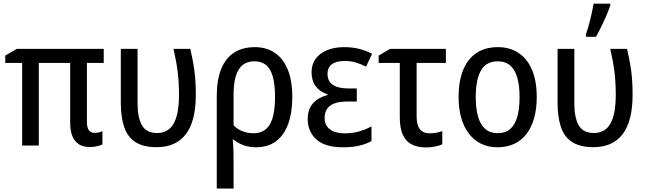

<svg xmlns="http://www.w3.org/2000/svg" viewBox="-20 -811 3594 1070"><path d="M507.3 -70.3Q519 -70.3 530.5 -73Q542 -75.7 550.8 -80.1V-6.3Q540 -0.5 521.2 3.9Q502.4 8.3 480 8.3Q426.3 8.3 398.7 -25.6Q371.1 -59.6 371.1 -128.9V-460.4H196.3V0H103.5V-460.4H9.3V-501.5L73.7 -538.6H558.1V-460.4H464.4V-132.8Q464.4 -99.1 475.6 -84.7Q486.8 -70.3 507.3 -70.3Z M852.1 9.3Q777.3 8.8 733.9 -19.8Q690.4 -48.3 671.9 -103.3Q653.3 -158.2 653.3 -237.8V-538.6H746.6V-234.4Q746.6 -155.8 771 -112.8Q795.4 -69.8 855.5 -69.8Q917.5 -69.8 947.5 -121.8Q977.5 -173.8 977.5 -284.2Q977.5 -352.1 970 -412.1Q962.4 -472.2 946.8 -538.6H1040.5Q1051.3 -491.7 1058.1 -452.1Q1064.9 -412.6 1068.1 -372.8Q1071.3 -333 1071.3 -283.7Q1071.3 -135.3 1015.6 -63Q960 9.3 852.1 9.3Z M1608.9 -270Q1608.9 -182.1 1585.7 -119.4Q1562.5 -56.6 1517.6 -23.4Q1472.7 9.8 1406.7 9.8Q1369.1 9.8 1337.2 -1.7Q1305.2 -13.2 1281.7 -33.2H1276.9Q1279.8 -5.9 1280.8 28.3Q1281.7 62.5 1281.7 97.2V239.7H1188V-275.9Q1188 -363.8 1211.9 -424.6Q1235.8 -485.4 1283.2 -516.8Q1330.6 -548.3 1400.4 -548.3Q1464.4 -548.3 1511.2 -516.8Q1558.1 -485.4 1583.5 -423.6Q1608.9 -361.8 1608.9 -270ZM1397.5 -469.2Q1338.4 -469.2 1310.1 -423.1Q1281.7 -377 1281.7 -282.7V-112.3Q1303.2 -90.8 1331.8 -79.6Q1360.4 -68.4 1392.1 -68.4Q1455.1 -68.4 1483.9 -118.2Q1512.7 -168 1512.7 -270Q1512.7 -372.1 1485.6 -420.7Q1458.5 -469.2 1397.5 -469.2Z M1968.3 -317.9V-245.1H1914.1Q1871.1 -245.1 1843.5 -234.6Q1815.9 -224.1 1802.5 -203.9Q1789.1 -183.6 1789.1 -153.3Q1789.1 -124.5 1803 -105.7Q1816.9 -86.9 1842.3 -77.4Q1867.7 -67.9 1901.9 -67.9Q1944.8 -67.9 1982.9 -79.1Q2021 -90.3 2050.3 -106.9V-24.9Q2020.5 -8.3 1982.4 0.7Q1944.3 9.8 1892.1 9.8Q1790.5 9.8 1742.7 -34.4Q1694.8 -78.6 1694.8 -147.5Q1694.8 -203.6 1725.3 -236.3Q1755.9 -269 1805.2 -281.2V-285.6Q1762.2 -299.3 1739.3 -330.6Q1716.3 -361.8 1716.3 -408.2Q1716.3 -452.6 1739.5 -483.9Q1762.7 -515.1 1803.7 -531.7Q1844.7 -548.3 1897.9 -548.3Q1942.4 -548.3 1980.2 -539.1Q2018.1 -529.8 2053.7 -511.2L2020 -439.5Q1992.7 -453.6 1963.9 -462.4Q1935.1 -471.2 1901.4 -471.2Q1853.5 -471.2 1829.3 -452.6Q1805.2 -434.1 1805.2 -399.4Q1805.2 -357.4 1835.9 -337.6Q1866.7 -317.9 1923.8 -317.9Z M2464.8 -538.6V-460.4H2301.8V-163.1Q2301.8 -113.3 2320.3 -90.6Q2338.9 -67.9 2373.5 -67.9Q2391.6 -67.9 2410.4 -71.3Q2429.2 -74.7 2444.8 -80.1V-6.8Q2430.7 0.5 2405 5.6Q2379.4 10.7 2353.5 10.7Q2308.6 10.7 2275.9 -5.4Q2243.2 -21.5 2225.6 -58.3Q2208 -95.2 2208 -157.2V-460.4H2090.3V-501.5L2153.8 -538.6Z M2971.2 -270Q2971.2 -206.1 2957 -154.3Q2942.9 -102.5 2915.3 -65.9Q2887.7 -29.3 2846.7 -9.8Q2805.7 9.8 2752 9.8Q2701.7 9.8 2661.6 -9.8Q2621.6 -29.3 2593.5 -65.7Q2565.4 -102.1 2550.5 -153.8Q2535.6 -205.6 2535.6 -270Q2535.6 -357.9 2560.8 -420.2Q2585.9 -482.4 2634.8 -515.4Q2683.6 -548.3 2754.4 -548.3Q2820.8 -548.3 2869.6 -516.1Q2918.5 -483.9 2944.8 -421.9Q2971.2 -359.9 2971.2 -270ZM2631.3 -270Q2631.3 -205.6 2644.3 -160.6Q2657.2 -115.7 2684.3 -92.3Q2711.4 -68.8 2753.9 -68.8Q2796.4 -68.8 2823.2 -92Q2850.1 -115.2 2862.8 -160.2Q2875.5 -205.1 2875.5 -270Q2875.5 -334 2862.8 -378.4Q2850.1 -422.9 2823.2 -446Q2796.4 -469.2 2753.4 -469.2Q2689.5 -469.2 2660.4 -418.2Q2631.3 -367.2 2631.3 -270Z M3286.1 9.3Q3211.4 8.8 3168 -19.8Q3124.5 -48.3 3106 -103.3Q3087.4 -158.2 3087.4 -237.8V-538.6H3180.7V-234.4Q3180.7 -155.8 3205.1 -112.8Q3229.5 -69.8 3289.6 -69.8Q3351.6 -69.8 3381.6 -121.8Q3411.6 -173.8 3411.6 -284.2Q3411.6 -352.1 3404.1 -412.1Q3396.5 -472.2 3380.9 -538.6H3474.6Q3485.4 -491.7 3492.2 -452.1Q3499 -412.6 3502.2 -372.8Q3505.4 -333 3505.4 -283.7Q3505.4 -135.3 3449.7 -63Q3394 9.3 3286.1 9.3ZM3245.1 -606V-619.1Q3250.5 -633.8 3257.1 -656.2Q3263.7 -678.7 3269.8 -703.9Q3275.9 -729 3280.8 -752Q3285.6 -774.9 3288.1 -790.5H3380.9V-779.8Q3372.6 -755.4 3359.6 -725.1Q3346.7 -694.8 3331.5 -663.8Q3316.4 -632.8 3301.3 -606Z"/></svg>

Font: Open Sans SemiCondensed Medium
Style: Regular
Weight: 500
Width: 4
Designer: Monotype Design Team
Foundry: Monotype Imaging Inc.
Version: Version 3.000